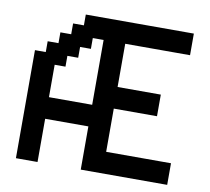

<svg xmlns="http://www.w3.org/2000/svg" viewBox="-78 -787 956 875"><g transform="rotate(10 400.0 -350.0)"><path d="M250 -700V-650H200V-600H150V-550H100V-500H50V0H150V-200H350V0H750V-100H450V-300H650V-400H450V-600H750V-700ZM350 -600V-300H150V-450H200V-500H250V-550H300V-600Z"/></g></svg>

Font: Matrix Sans Video
Style: Regular
Weight: 400
Designer: Brad Neil
Version: Version 1.100